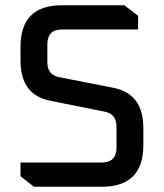

<svg xmlns="http://www.w3.org/2000/svg" viewBox="-20 -710 622 730"><path d="M58 -40V-92H366Q423 -92 423 -149V-228Q423 -276 380 -285L171 -327Q58 -349 58 -479V-532Q58 -690 215 -690H453L505 -650V-598H216Q160 -598 160 -541V-474Q160 -426 203 -417L412 -376Q525 -353 525 -224V-158Q525 0 367 0H109Z"/></svg>

Font: Oxanium Medium
Style: Regular
Weight: 500
Designer: Severin Meyer
Version: Version 1.001